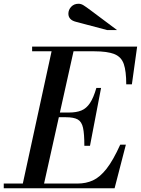

<svg xmlns="http://www.w3.org/2000/svg" viewBox="-57 -1002 750 1022"><path d="M59 0 223 -754H340L172 0ZM-37 0V-25H356Q401 -25 438 -42Q475 -59 510 -103.5Q545 -148 583 -232H613L553 0ZM392 -226Q392 -289 385 -321.5Q378 -354 357 -366Q336 -378 294 -378H207V-403H310Q350 -403 376.5 -414Q403 -425 422 -453.5Q441 -482 456 -534H481L422 -226ZM615 -553Q615 -623 602 -661Q589 -699 552 -714Q515 -729 444 -729H114V-754H673L645 -553ZM513 -842 347 -886Q327 -891 317 -902Q307 -913 307 -929Q307 -950 322 -966Q337 -982 361 -982Q374 -982 386.5 -974.5Q399 -967 427 -946L566 -842Z"/></svg>

Font: Libre Bodoni
Style: Italic
Weight: 400
Italic angle: -13°
Designer: Pablo Impallari, Rodrigo Fuenzalida
Foundry: Impallari Type
Version: Version 2.005;gftools[0.9.23]